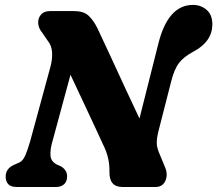

<svg xmlns="http://www.w3.org/2000/svg" viewBox="-20 -744 865 764"><path d="M186 -171.5Q179.5 -146.5 181 -124.2Q182.5 -102 206.5 -89L221.5 -82.5Q232 -77 239.5 -66.8Q247 -56.5 247 -42.5Q247 -21.5 235 -10.8Q223 0 204 0H46Q22.5 0 12.5 -11.5Q2.5 -23 2.5 -41Q2.5 -72.5 34.5 -87.5L57 -97.5Q71 -103.5 80.8 -126Q90.5 -148.5 99.5 -180L180.5 -477.5Q189 -508.5 187.2 -535.8Q185.5 -563 170.5 -581L149 -612.5Q133.5 -630.5 132 -650.8Q130.5 -671 142.8 -685.5Q155 -700 180.5 -700H274Q312.5 -700 332.2 -681.8Q352 -663.5 368 -631Q390.5 -583.5 419 -521.8Q447.5 -460 477.5 -395Q507.5 -330 535 -272.5L610 -570Q648.5 -724.5 748 -724.5Q779.5 -724.5 802.5 -704.5Q825.5 -684.5 825 -645.5Q824 -578 749.5 -538.5Q711 -518 692 -493Q673 -468 660.5 -417.5L609 -216Q603.5 -193 603.8 -175.2Q604 -157.5 613 -136L637 -78Q649 -49 638 -24.5Q627 0 599 0H466.5Q414.5 0 415.5 -60.5Q417 -115 391.5 -166Q380.5 -190.5 360.2 -233.8Q340 -277 314.2 -332.2Q288.5 -387.5 260.5 -446.5Z"/></svg>

Font: Fraunces 72pt S100
Style: Bold Italic
Weight: 700
Italic angle: -16°
Version: Version 1.000; ttfautohint (v1.8.3)